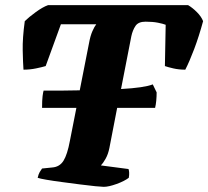

<svg xmlns="http://www.w3.org/2000/svg" viewBox="-20 -724 807 744"><path d="M143 -306Q143 -336 145 -351.5Q147 -367 149 -373Q188 -373 223 -373Q258 -373 289 -374L325 -557Q330 -585 338 -603Q346 -621 353 -630H216L157 -468Q144 -464 120 -459Q96 -454 71 -454Q69 -481 68 -529Q67 -577 76 -642Q91 -657 118.5 -677Q146 -697 166 -704H709Q726 -694 743 -677Q760 -660 767 -642Q751 -583 732.5 -534Q714 -485 698 -454Q673 -454 651.5 -459Q630 -464 619 -468L622 -628Q612 -632 592 -636Q572 -640 544 -640Q516 -640 505 -623.5Q494 -607 489 -584L449 -379Q539 -384 572 -397L587 -366Q587 -350 585.5 -334Q584 -318 581 -306H434L404 -151Q399 -126 389 -108.5Q379 -91 371 -83L478 -69Q480 -64 480.5 -55Q481 -46 479 -35Q462 -22 431.5 -11Q401 0 382 0Q375 0 349 -2.5Q323 -5 289 -9.5Q255 -14 220.5 -18.5Q186 -23 160 -27.5Q134 -32 126 -35Q129 -49 134 -57.5Q139 -66 143 -71L182 -75Q211 -77 226 -101Q241 -125 251 -179L276 -306Z"/></svg>

Font: Texturina Black
Style: Italic
Weight: 900
Italic angle: -11°
Designer: Guillermo Torres Carreño
Foundry: Omnibus-Type
Version: Version 1.002; ttfautohint (v1.8.3)